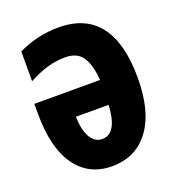

<svg xmlns="http://www.w3.org/2000/svg" viewBox="-133 -831 868 948"><g transform="rotate(-20 301.0 -357.5)"><path d="M67 -520V-676Q168 -725 279 -725Q421 -725 492 -632.5Q563 -540 563 -358Q563 -181 492 -85.5Q421 10 296 10Q174 10 106.5 -85Q39 -180 39 -359V-411H384Q379 -489 351.5 -532Q324 -575 260 -575Q214 -575 169 -562.5Q124 -550 67 -520ZM382 -281H210Q212 -209 235 -171Q258 -133 296 -133Q335 -133 356.5 -170Q378 -207 382 -281Z"/></g></svg>

Font: Noto Sans UI CondBlack
Style: Regular
Weight: 900
Width: 3
Designer: Monotype Design Team
Foundry: Monotype Imaging Inc.
Version: Version 1.001